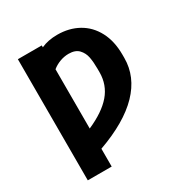

<svg xmlns="http://www.w3.org/2000/svg" viewBox="-203 -881 1199 1244"><g transform="rotate(-30 396.0 -259.0)"><path d="M275.4 -692.9Q326.7 -716.8 396.5 -716.8Q484.4 -716.8 552.7 -678.7Q621.1 -640.6 659.7 -567.6Q698.2 -494.6 698.2 -393.6V-369.1Q698.2 -229.5 592 -119.4Q485.8 -9.3 275.4 65.9V199.2H96.7V-707H275.4ZM512.7 -369.1V-395.5Q512.7 -445.3 505.6 -482.7Q498.5 -520 473.4 -546.6Q448.2 -573.2 398.4 -573.2Q365.2 -573.2 333 -561.3Q300.8 -549.3 275.4 -528.8V-85.4Q395 -137.7 453.9 -206.5Q512.7 -275.4 512.7 -369.1Z"/></g></svg>

Font: Pretendard GOV Black
Style: Regular
Weight: 900
Designer: Base glyphs from Inter by Rasmus Andersson; Hangeul glyphs from Noto Sans CJK(Source Han Sans) by Jang Soo-young and Kan
Foundry: Kil Hyung-jin
Version: Version 1.309